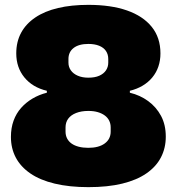

<svg xmlns="http://www.w3.org/2000/svg" viewBox="-20 -760 728 791"><path d="M344 11Q266 11 205.5 -3.5Q145 -18 105 -45.5Q65 -73 45 -111Q25 -149 25 -196Q25 -233 36 -263Q47 -293 67 -315.5Q87 -338 114 -354Q141 -370 173 -378V-386Q114 -400 80.5 -441Q47 -482 47 -540Q47 -588 67 -625Q87 -662 125.5 -688Q164 -714 219 -727Q274 -740 344 -740Q437 -740 503 -717Q569 -694 605 -649.5Q641 -605 641 -540Q641 -511 632.5 -486Q624 -461 607.5 -441Q591 -421 567.5 -407Q544 -393 515 -386V-378Q557 -368 590.5 -343.5Q624 -319 643.5 -282.5Q663 -246 663 -197Q663 -150 643 -111.5Q623 -73 583 -45.5Q543 -18 483.5 -3.5Q424 11 344 11ZM344 -151Q387 -151 411.5 -169Q436 -187 436 -218V-235Q436 -250 430 -262.5Q424 -275 412 -284Q400 -293 383 -298Q366 -303 344 -303Q315 -303 293.5 -294.5Q272 -286 261 -271Q250 -256 250 -235V-218Q250 -202 256.5 -189.5Q263 -177 275 -168.5Q287 -160 304.5 -155.5Q322 -151 344 -151ZM344 -440Q371 -440 389 -448Q407 -456 416.5 -470Q426 -484 426 -502V-517Q426 -536 416.5 -550Q407 -564 388.5 -571.5Q370 -579 344 -579Q305 -579 283.5 -562.5Q262 -546 262 -517V-502Q262 -484 272 -470Q282 -456 300.5 -448Q319 -440 344 -440Z"/></svg>

Font: Hubot Sans Condensed ExtraLight Black
Style: Regular
Weight: 900
Version: Version 2.000